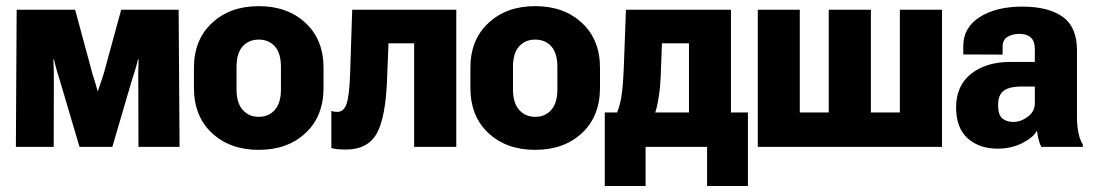

<svg xmlns="http://www.w3.org/2000/svg" viewBox="-20 -478 3558 625"><path d="M31.7 0H154.8L155.3 -214.4Q155.3 -231 155 -249Q154.8 -267.1 153.8 -284.7H155.8Q159.7 -266.6 165 -248.3Q170.4 -230 175.3 -214.4L238.8 0H345.7L408.7 -214.8Q414.1 -231.4 419.7 -249.5Q425.3 -267.6 429.2 -284.7H431.2Q430.7 -267.1 430.2 -248.8Q429.7 -230.5 430.2 -214.8L430.7 0H564.5L561.5 -446.3H374.5L317.4 -237.3Q312.5 -221.2 307.9 -208.7Q303.2 -196.3 298.8 -182.1H297.4Q293.9 -196.3 290.3 -208Q286.6 -219.7 281.2 -236.8L224.6 -446.3H34.2Z M611.3 -192.4Q611.3 -99.6 669.9 -44.9Q728.5 9.8 822.3 9.8Q916 9.8 974.6 -44.9Q1033.2 -99.6 1033.2 -192.4V-257.3Q1033.2 -348.6 974.6 -403.3Q916 -458 822.3 -458Q729 -458 670.2 -403.3Q611.3 -348.6 611.3 -257.3ZM750 -260.7Q750 -304.7 769.8 -326.9Q789.6 -349.1 822.3 -349.1Q855 -349.1 874.8 -326.9Q894.5 -304.7 894.5 -260.7V-186.5Q894.5 -143.1 874.8 -120.4Q855 -97.7 822.3 -97.7Q790 -97.7 770 -120.4Q750 -143.1 750 -186.5Z M1244.6 -336.9H1328.1V0H1465.3V-446.3H1126.5L1119.6 -235.8Q1117.2 -168 1108.4 -140.9Q1099.6 -113.8 1078.1 -113.8Q1072.3 -113.8 1067.6 -114.5Q1063 -115.2 1058.6 -116.7V3.9Q1065.9 6.3 1079.1 7.6Q1092.3 8.8 1105.5 8.8Q1177.2 8.8 1206.5 -43.7Q1235.8 -96.2 1240.2 -224.6Z M1511.2 -192.4Q1511.2 -99.6 1569.8 -44.9Q1628.4 9.8 1722.2 9.8Q1815.9 9.8 1874.5 -44.9Q1933.1 -99.6 1933.1 -192.4V-257.3Q1933.1 -348.6 1874.5 -403.3Q1815.9 -458 1722.2 -458Q1628.9 -458 1570.1 -403.3Q1511.2 -348.6 1511.2 -257.3ZM1649.9 -260.7Q1649.9 -304.7 1669.7 -326.9Q1689.5 -349.1 1722.2 -349.1Q1754.9 -349.1 1774.7 -326.9Q1794.4 -304.7 1794.4 -260.7V-186.5Q1794.4 -143.1 1774.7 -120.4Q1754.9 -97.7 1722.2 -97.7Q1689.9 -97.7 1669.9 -120.4Q1649.9 -143.1 1649.9 -186.5Z M2281.7 127.4H2414.6V-111.8H1948.7V127.4H2081.5V0H2281.7ZM2134.8 -336.9H2222.7V0H2359.4V-446.3H2017.6L2010.7 -261.7Q2008.3 -197.3 2002.4 -161.4Q1996.6 -125.5 1981.4 -95.7H2106.4Q2115.7 -112.3 2123 -154.1Q2130.4 -195.8 2131.8 -257.3Z M2446.8 0H3046.4V-446.3H2909.2V-111.8H2814.9V-446.3H2677.7V-111.8H2583.5V-446.3H2446.8Z M3092.3 -128.4Q3092.3 -61.5 3129.9 -27.8Q3167.5 5.9 3227.5 5.9Q3272 5.9 3307.6 -12.2Q3343.3 -30.3 3355.5 -52.7Q3357.4 -38.6 3360.8 -24.2Q3364.3 -9.8 3369.6 0H3504.9V-7.3Q3495.1 -22.9 3490.5 -46.1Q3485.8 -69.3 3485.8 -96.7V-314Q3485.8 -390.1 3439.2 -423.3Q3392.6 -456.5 3307.6 -456.5Q3222.2 -456.5 3168.7 -422.1Q3115.2 -387.7 3115.7 -327.6V-300.8L3243.7 -300.3V-326.7Q3243.7 -348.1 3259.5 -357.9Q3275.4 -367.7 3297.9 -367.7Q3322.8 -367.7 3335.7 -355.7Q3348.6 -343.8 3348.6 -319.8V-276.4H3269Q3189.5 -276.4 3140.9 -237.5Q3092.3 -198.7 3092.3 -128.4ZM3229 -135.7Q3229 -170.4 3248.3 -183.3Q3267.6 -196.3 3301.3 -196.3H3348.6V-142.1Q3348.6 -115.2 3325.9 -98.1Q3303.2 -81.1 3278.3 -81.1Q3255.9 -81.1 3242.4 -92.8Q3229 -104.5 3229 -135.7Z"/></svg>

Font: Roboto Flex Super Cond Bold
Style: Regular
Weight: 700
Width: 3
Designer: Berlow after Robertson
Foundry: Google
Version: Version 3.000